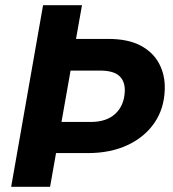

<svg xmlns="http://www.w3.org/2000/svg" viewBox="-20 -720 667 740"><path d="M23 0 146 -700H296L273 -570H397Q474 -570 522.5 -544Q571 -518 594 -473.5Q617 -429 615 -375Q613 -302 575.5 -247Q538 -192 472 -161Q406 -130 319 -130H196L173 0ZM217 -250H330Q391 -250 425 -282Q459 -314 461 -369Q462 -407 439.5 -427.5Q417 -448 365 -448H252Z"/></svg>

Font: DM Sans 16pt Black
Style: Italic
Weight: 900
Italic angle: -10°
Version: Version 4.004;gftools[0.9.30]